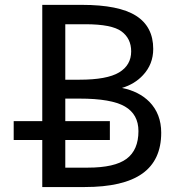

<svg xmlns="http://www.w3.org/2000/svg" viewBox="-20 -752 704 774"><path d="M243.2 -430.7H300.8Q411.1 -430.7 460 -460Q508.8 -489.3 508.8 -544.9Q508.8 -596.7 469.7 -625.5Q430.7 -654.3 324.2 -654.3H243.2ZM243.2 -263.7H422.9V-187.5H243.2V-76.2H334Q442.4 -76.2 490.2 -111.8Q538.1 -147.5 538.1 -223.6Q538.1 -291 483.4 -322.8Q428.7 -354.5 300.8 -354.5H243.2ZM471.7 -397.5Q540 -383.8 582 -341.8Q629.9 -293 629.9 -216.8Q629.9 -106.4 553.7 -52.2Q477.5 2 321.3 2H150.4V-187.5H35.2V-263.7H150.4V-732.4H310.5Q459 -732.4 528.3 -688.5Q597.7 -644.5 597.7 -554.7Q597.7 -493.2 556.6 -449.2Q523.4 -413.1 471.7 -397.5Z"/></svg>

Font: irohakakuC Regular
Style: Regular
Weight: 400
Designer: [Source Han Sans]
Ryoko NISHIZUKA Ë•øÂ°öÊ∂ºÂ≠ê (kana & ideographs); Paul D. Hunt (Latin, Greek & Cyrillic); Wenlong ZHAN
Version: Version 1.001.20160904